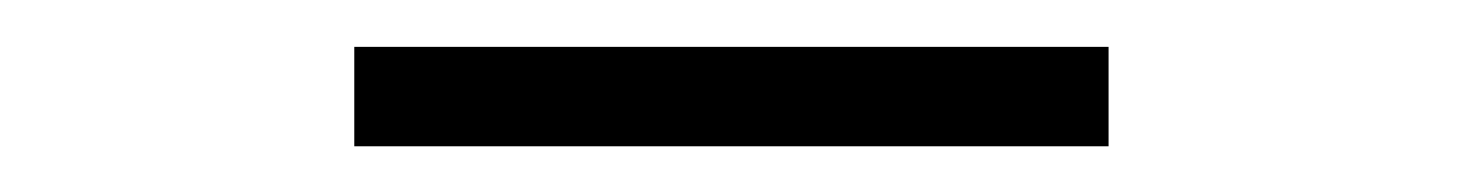

<svg xmlns="http://www.w3.org/2000/svg" viewBox="-20 -754 640 84"><path d="M135 -690V-733.5H465V-690Z"/></svg>

Font: Encode Sans Expanded Expanded Light
Style: Regular
Weight: 300
Width: 7
Designer: Multiple Designers
Foundry: Impallari Type
Version: Version 3.000; ttfautohint (v1.8.3) -l 8 -r 50 -G 200 -x 14 